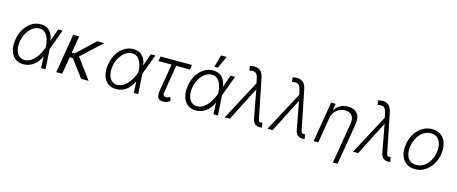

<svg xmlns="http://www.w3.org/2000/svg" viewBox="-50 -1536 5972 2508"><g transform="rotate(15 2935.5 -281.5)"><path d="M236.2 11.4Q167.6 10.7 122.3 -25.9Q77.1 -62.5 59.3 -127Q41.5 -191.4 55.8 -275.9Q68.9 -357.6 107.4 -419.9Q146 -482.2 202.6 -517.4Q259.2 -552.6 326.3 -552.6Q399.9 -552.6 445.8 -507.3Q491.8 -462 500.4 -378.2H500.7L560 -545.5H620.7L519.5 -271.3L518.8 -268.5L535.9 0H475.5L468.8 -158.4Q430.8 -71.4 368.8 -29.5Q306.8 12.4 236.2 11.4ZM463.8 -275.2 463.4 -287.3Q462.7 -335.6 448.2 -383.3Q433.6 -431.1 402.9 -462.9Q372.2 -494.7 322.8 -494.7Q275.6 -494.7 232.8 -464.8Q190 -435 159.3 -383.5Q128.6 -332 117.5 -267.4Q107.2 -204.2 118.4 -154.1Q129.6 -104 160.3 -75.3Q191.1 -46.5 238.6 -46.5Q288 -46.5 330.8 -77.2Q373.6 -108 406.8 -157.7Q440 -207.4 459.9 -263.8Z M849.1 -528.4 810.7 -298.3H849.1L1093.8 -528.4H1188.2L915.1 -274.9L1117.9 0H1017L842 -234H800.1L761 0H680.4L768.5 -528.4Z M1489.7 11.4Q1421.2 10.7 1375.9 -25.9Q1330.6 -62.5 1312.9 -127Q1295.1 -191.4 1309.3 -275.9Q1322.4 -357.6 1361 -419.9Q1399.5 -482.2 1456.1 -517.4Q1512.8 -552.6 1579.9 -552.6Q1653.4 -552.6 1699.4 -507.3Q1745.4 -462 1753.9 -378.2H1754.3L1813.6 -545.5H1874.3L1773.1 -271.3L1772.4 -268.5L1789.4 0H1729L1722.3 -158.4Q1684.3 -71.4 1622.3 -29.5Q1560.4 12.4 1489.7 11.4ZM1717.3 -275.2 1717 -287.3Q1716.3 -335.6 1701.7 -383.3Q1687.1 -431.1 1656.4 -462.9Q1625.7 -494.7 1576.3 -494.7Q1529.1 -494.7 1486.3 -464.8Q1443.5 -435 1412.8 -383.5Q1382.1 -332 1371.1 -267.4Q1360.8 -204.2 1372 -154.1Q1383.2 -104 1413.9 -75.3Q1444.6 -46.5 1492.2 -46.5Q1541.5 -46.5 1584.3 -77.2Q1627.1 -108 1660.3 -157.7Q1693.5 -207.4 1713.4 -263.8Z M2369.7 -550.1 2359.4 -485.8H2172.9L2112.9 -121.1Q2106.9 -88.4 2113.1 -74.9Q2119.3 -61.4 2131 -58.6Q2142.8 -55.8 2153.1 -55.8Q2155.9 -55.8 2157 -55.8Q2168.7 -56.1 2182.2 -62.1Q2195.7 -68.2 2203.1 -74.2L2219.1 -22.7Q2191.8 -1.8 2168.1 4.1Q2144.5 9.9 2122.5 9.9Q2074.6 9.9 2056.3 -20.6Q2038 -51.1 2050.1 -126.4L2110.4 -485.8H1933.2L1943.5 -550.1Z M2567.8 11.4Q2499.3 10.7 2454 -25.9Q2408.7 -62.5 2391 -127Q2373.2 -191.4 2387.4 -275.9Q2400.6 -357.6 2439.1 -419.9Q2477.6 -482.2 2534.3 -517.4Q2590.9 -552.6 2658 -552.6Q2731.5 -552.6 2777.5 -507.3Q2823.5 -462 2832 -378.2H2832.4L2891.7 -545.5H2952.4L2851.2 -271.3L2850.5 -268.5L2867.5 0H2807.2L2800.4 -158.4Q2762.4 -71.4 2700.5 -29.5Q2638.5 12.4 2567.8 11.4ZM2795.5 -275.2 2795.1 -287.3Q2794.4 -335.6 2779.8 -383.3Q2765.3 -431.1 2734.6 -462.9Q2703.8 -494.7 2654.5 -494.7Q2607.2 -494.7 2564.5 -464.8Q2521.7 -435 2490.9 -383.5Q2460.2 -332 2449.2 -267.4Q2438.9 -204.2 2450.1 -154.1Q2461.3 -104 2492 -75.3Q2522.7 -46.5 2570.3 -46.5Q2619.7 -46.5 2662.5 -77.2Q2705.3 -108 2738.5 -157.7Q2771.7 -207.4 2791.5 -263.8ZM2657 -603.3 2703.5 -768.5H2779.1L2704.9 -603.3Z M3428.3 6.7Q3394.5 6.4 3367.4 -15.6Q3340.2 -37.6 3331.7 -91.3L3261.4 -467.7L3260.3 -450.6H3259.2L3028.8 0H2959.2L3245 -536.2L3232.2 -596.9Q3218.8 -658 3191.2 -671.7Q3163.7 -685.4 3111.2 -673.7L3103 -733.3Q3106.5 -735.4 3123.2 -738.6Q3139.9 -741.8 3160.5 -741.8Q3213.4 -741.8 3245.2 -713.8Q3277 -685.7 3290.1 -621.1L3396.7 -92.3Q3397 -91.3 3397.4 -88.8Q3399.5 -79.2 3405.2 -67.8Q3410.9 -56.5 3430.4 -56.8Q3433.2 -56.8 3437.5 -57Q3441.8 -57.2 3445.3 -57.9Q3451 -58.2 3452.1 -58.2L3463.1 3.2Q3462.4 3.2 3460.9 3.6Q3450.6 5.7 3442.8 6.7Q3435 7.8 3428.3 6.7Z M4006 6.7Q3972.3 6.4 3945.1 -15.6Q3918 -37.6 3909.4 -91.3L3839.1 -467.7L3838.1 -450.6H3837L3606.5 0H3536.9L3822.8 -536.2L3810 -596.9Q3796.5 -658 3769 -671.7Q3741.5 -685.4 3688.9 -673.7L3680.8 -733.3Q3684.3 -735.4 3701 -738.6Q3717.7 -741.8 3738.3 -741.8Q3791.2 -741.8 3823 -713.8Q3854.8 -685.7 3867.9 -621.1L3974.4 -92.3Q3974.8 -91.3 3975.1 -88.8Q3977.3 -79.2 3983 -67.8Q3988.6 -56.5 4008.2 -56.8Q4011 -56.8 4015.3 -57Q4019.5 -57.2 4023.1 -57.9Q4028.8 -58.2 4029.8 -58.2L4040.8 3.2Q4040.1 3.2 4038.7 3.6Q4028.4 5.7 4020.6 6.7Q4012.8 7.8 4006 6.7Z M4280.9 -340.9 4224.4 0H4161.2L4252.1 -545.5H4313.6L4299.4 -459.9H4305Q4330.6 -501.8 4375.9 -527.2Q4421.2 -552.6 4481.2 -552.6Q4563.9 -552.6 4606.5 -501.4Q4649.1 -450.3 4633.2 -353.3L4539.8 204.5H4476.6L4568.9 -349.4Q4579.9 -416.2 4549.9 -455.4Q4519.9 -494.7 4456.7 -494.7Q4392.8 -494.7 4343 -453.5Q4293.3 -412.3 4280.9 -340.9Z M5163.4 6.7Q5129.6 6.4 5102.5 -15.6Q5075.3 -37.6 5066.8 -91.3L4996.4 -467.7L4995.4 -450.6H4994.3L4763.8 0H4694.2L4980.1 -536.2L4967.3 -596.9Q4953.8 -658 4926.3 -671.7Q4898.8 -685.4 4846.2 -673.7L4838.1 -733.3Q4841.6 -735.4 4858.3 -738.6Q4875 -741.8 4895.6 -741.8Q4948.5 -741.8 4980.3 -713.8Q5012.1 -685.7 5025.2 -621.1L5131.7 -92.3Q5132.1 -91.3 5132.5 -88.8Q5134.6 -79.2 5140.3 -67.8Q5146 -56.5 5165.5 -56.8Q5168.3 -56.8 5172.6 -57Q5176.8 -57.2 5180.4 -57.9Q5186.1 -58.2 5187.1 -58.2L5198.2 3.2Q5197.4 3.2 5196 3.6Q5185.7 5.7 5177.9 6.7Q5170.1 7.8 5163.4 6.7Z M5533.4 11.4Q5461.6 11.4 5412.8 -25Q5364 -61.4 5343.6 -126.1Q5323.2 -190.7 5337 -275.2Q5350.5 -357.6 5390.8 -420.1Q5431.1 -482.6 5490.1 -517.8Q5549 -552.9 5618.3 -552.9Q5690.3 -552.9 5739.2 -516.3Q5788 -479.8 5808.4 -415.1Q5828.8 -350.5 5815 -265.6Q5801.5 -183.9 5761.2 -121.4Q5720.9 -58.9 5661.9 -23.8Q5603 11.4 5533.4 11.4ZM5534.4 -46.5Q5592.3 -46.5 5638.1 -77.6Q5683.9 -108.7 5713.8 -160.7Q5743.6 -212.7 5753.6 -275.2Q5763.5 -335.2 5751.6 -385.1Q5739.7 -435 5706.3 -465.2Q5672.9 -495.4 5617.5 -495.4Q5560 -495.4 5514.2 -464Q5468.4 -432.5 5438.6 -380.3Q5408.7 -328.1 5398.4 -265.6Q5388.5 -206 5400.2 -156.1Q5411.9 -106.2 5445.5 -76.3Q5479 -46.5 5534.4 -46.5Z"/></g></svg>

Font: Inter Light  BETA
Style: Italic
Weight: 300
Italic angle: 9.39999°
Designer: Rasmus Andersson
Foundry: rsms
Version: Version 3.011;git-f93a4a705